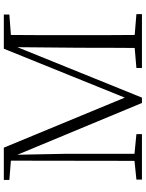

<svg xmlns="http://www.w3.org/2000/svg" viewBox="101 -864 763 1005"><g transform="rotate(-90 482.5 -361.5)"><path d="M733 0H911V-29L802 -38C801 -135 801 -234 801 -333V-390C801 -489 801 -589 802 -686L909 -694V-723H730L474 -90L212 -723H43V-694L144 -686L143 -39L45 -29V0H283V-29L180 -39V-398L175 -652L446 0H474L738 -652L735 -325C735 -233 735 -135 734 -38L629 -29V0Z"/></g></svg>

Font: Noto Serif CJK SC ExtraLight
Style: Regular
Weight: 200
Designer: Ryoko NISHIZUKA 西塚涼子 (kana & ideographs); Frank Grießhammer (Latin, Greek & Cyrillic); Wenlong ZHANG 张文龙 (bopomofo); San
Foundry: Adobe
Version: Version 2.001;hotconv 1.1.0;makeotfexe 2.6.0